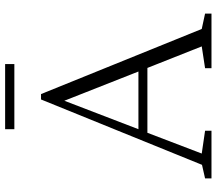

<svg xmlns="http://www.w3.org/2000/svg" viewBox="-68 -777 845 749"><g transform="rotate(-90 354.5 -402.5)"><path d="M33 0V-25L86 -37L341 -665H362L616 -38L676 -25V0H463V-25L548 -38L464 -250H211L130 -38L219 -25V0ZM225 -285H450L336 -574ZM225 -769V-805H479V-769Z"/></g></svg>

Font: Spectral ExtraLight
Style: Regular
Weight: 275
Designer: Jean-Baptiste Levee
Foundry: Production Type
Version: Version 2.001